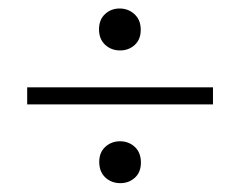

<svg xmlns="http://www.w3.org/2000/svg" viewBox="-20 -530 557 445"><path d="M258.3 -413.1Q237.8 -413.1 223.6 -426.3Q209.5 -439.5 209.5 -461.9Q209.5 -484.4 223.4 -497.3Q237.3 -510.3 257.3 -510.3Q277.3 -510.3 291.7 -497.1Q306.2 -483.9 306.2 -460.9Q306.2 -438.5 292.2 -425.8Q278.3 -413.1 258.3 -413.1ZM43 -288.1V-327.6H473.6V-288.1ZM258.8 -105.5Q238.3 -105.5 224.1 -118.7Q210 -131.8 210 -154.8Q210 -176.8 224.1 -189.7Q238.3 -202.6 258.3 -202.6Q278.3 -202.6 292.5 -189.5Q306.6 -176.3 306.6 -153.3Q306.6 -130.9 292.7 -118.2Q278.8 -105.5 258.8 -105.5Z"/></svg>

Font: Elstob
Style: Regular
Weight: 400
Designer: Peter S. Baker
Version: Version 1.015